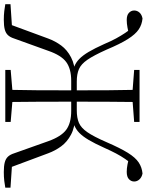

<svg xmlns="http://www.w3.org/2000/svg" viewBox="103 -882 787 1034"><g transform="rotate(90 497.0 -365.5)"><path d="M357 0V-29L488 -40H506L637 -29V0ZM357 -694V-723H637V-694L506 -684H488ZM464 0Q466 -83 466.5 -170Q467 -257 467 -359V-374Q467 -471 466.5 -556Q466 -641 464 -723H530Q529 -642 528.5 -557Q528 -472 528 -374V-359Q528 -258 528.5 -170.5Q529 -83 530 0ZM806 -48 741 -231Q716 -301 679.5 -328Q643 -355 578 -355H497V-385H575Q615 -385 642 -396.5Q669 -408 692.5 -442Q716 -476 746 -545Q778 -619 803.5 -660Q829 -701 855.5 -718.5Q882 -736 915 -739Q935 -735 946.5 -722.5Q958 -710 958 -694Q958 -678 945.5 -666Q933 -654 906 -654Q888 -654 867 -658Q846 -662 820 -668L872 -692Q852 -668 836.5 -645.5Q821 -623 807 -596.5Q793 -570 776 -532Q753 -481 734 -449Q715 -417 696 -398.5Q677 -380 654.5 -371.5Q632 -363 601 -358L603 -378Q666 -375 705.5 -354Q745 -333 768.5 -301Q792 -269 806 -231L884 -22L857 -37L991 -28V0Q976 3 954.5 5.5Q933 8 907 8Q875 8 855.5 3Q836 -2 824.5 -14Q813 -26 806 -48ZM188 -48Q181 -26 169.5 -14Q158 -2 138.5 3Q119 8 87 8Q62 8 40.5 5.5Q19 3 3 0V-28L138 -37L111 -22L188 -231Q202 -269 225.5 -301Q249 -333 289 -354Q329 -375 391 -378L392 -358Q362 -363 339.5 -371.5Q317 -380 298 -398.5Q279 -417 260 -449Q241 -481 218 -532Q202 -570 187.5 -596.5Q173 -623 158 -645.5Q143 -668 123 -692L173 -668Q150 -662 128.5 -658Q107 -654 88 -654Q62 -654 49.5 -666Q37 -678 37 -694Q37 -710 48 -722.5Q59 -735 80 -739Q113 -736 139 -718.5Q165 -701 191 -660Q217 -619 248 -545Q279 -476 302.5 -442Q326 -408 353 -396.5Q380 -385 419 -385H498V-355H416Q351 -355 314.5 -328Q278 -301 254 -231Z"/></g></svg>

Font: Noto Serif JP ExtraLight
Style: Regular
Weight: 200
Designer: Ryoko NISHIZUKA  (kana & ideographs); Frank Grießhammer (Latin, Greek & Cyrillic); Wenlong ZHANG  (bopomofo); Sandoll Co
Foundry: Adobe
Version: Version 2.002-H1;hotconv 1.1.0;makeotfexe 2.6.0